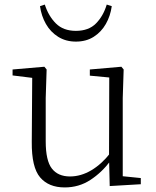

<svg xmlns="http://www.w3.org/2000/svg" viewBox="-20 -806 683 840"><path d="M263 14Q193 14 155.5 -30Q118 -74 119 -185L121 -478L140 -463L35 -476V-502L174 -514L184 -502L180 -377V-188Q180 -103 207 -68.5Q234 -34 286 -34Q334 -34 379.5 -61Q425 -88 463 -137L482 -103H464Q425 -51 375 -18.5Q325 14 263 14ZM460 8 457 -116V-117L458 -467L373 -475V-502L511 -514L521 -502L517 -377V-35L596 -27V0ZM155 -779 176 -786Q192 -736 224.5 -703.5Q257 -671 312 -671Q368 -671 400 -703.5Q432 -736 447 -786L469 -779Q463 -736 443 -701Q423 -666 390 -645Q357 -624 312 -624Q268 -624 234.5 -645Q201 -666 181 -701Q161 -736 155 -779Z"/></svg>

Font: Source Han Serif JP VF
Style: Regular
Weight: 250
Designer: Ryoko NISHIZUKA 西塚涼子 (kana & ideographs); Frank Grießhammer (Latin, Greek & Cyrillic); Wenlong ZHANG 张文龙 (bopomofo); San
Foundry: Adobe
Version: Version 2.001;hotconv 1.1.0;makeotfexe 2.6.0